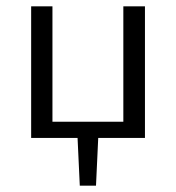

<svg xmlns="http://www.w3.org/2000/svg" viewBox="-20 -434 553 604"><path d="M282 150H231L224 0H78V-414H145V-51H368V-414H436V0H289Z"/></svg>

Font: LXGW Bright GB
Style: Regular
Weight: 400
Designer: Christian Thalmann (Catharsis Fonts)
Foundry: LXGW / Christian Thalmann (Catharsis Fonts) / Fontworks Inc.
Version: Version 5.510